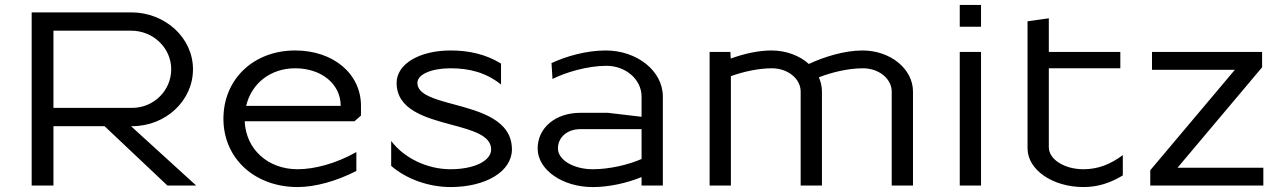

<svg xmlns="http://www.w3.org/2000/svg" viewBox="-20 -750 5180 776"><path d="M108 0H196V-240H402.6L656.8 0H773L509.6 -240H514C649.8 -240 760 -343 760 -470C760 -597 648 -700 510 -700H108ZM196 -314V-626H510C599.4 -626 672 -556.1 672 -470C672 -383.9 601.2 -314 514 -314Z M883 -270C883 -109.9 1009 6 1183 6C1252.8 6 1339.7 -17.5 1420.3 -59.1V-135.5C1336.7 -88 1249.3 -66 1183 -66C1062.4 -66 973.9 -146.9 969 -260H1413L1439 -283V-322C1439 -451.9 1327.3 -546 1173 -546C1004.8 -546 883 -430.1 883 -270ZM974.9 -322C996.1 -412.6 1072.8 -474 1173 -474C1279.7 -474 1357 -410.2 1357 -322Z M1561 -79.6C1622.1 -26.4 1712.7 6 1801 6C1944.8 6 2049 -57.8 2049 -146C2049 -264.7 1922.1 -299.3 1814.5 -328.2C1735.5 -349.4 1667 -368 1667 -415C1667 -449.2 1723.3 -474 1801 -474C1877.1 -474 1944.3 -457 2005 -408.4V-493C1942.9 -531.2 1874.6 -546 1801 -546C1674.6 -546 1583 -491 1583 -415C1583 -306.1 1699.9 -274 1804.5 -246C1888.9 -223.4 1965 -202.7 1965 -146C1965 -99.6 1896.1 -66 1801 -66C1706.9 -66 1613.4 -110.9 1561 -180.2Z M2573 -107.4C2521.2 -84.6 2444.5 -66 2376 -66C2298.2 -66 2235 -103.6 2235 -149.9C2235 -195.2 2272.8 -228 2325 -228H2573ZM2659 0V-360C2659 -462.7 2555.5 -546 2428 -546C2351 -546 2269.6 -523.3 2209 -495L2213 -430.8C2263.6 -456.6 2353 -484 2431 -484C2509.4 -484 2573 -428.4 2573 -360V-278L2437.2 -294H2325C2225.2 -294 2153 -233.5 2153 -149.9C2153 -63.8 2252.9 6.1 2376 6.1C2443.1 6.1 2514.9 -10.7 2573 -34.3V0Z M2848 0H2934V-442.2C2982.9 -459.9 3044.5 -474 3100 -474C3164 -474 3216 -431.9 3216 -380V0H3302V-380C3302 -400.2 3297.6 -419.6 3289.4 -437.5C3340 -457.3 3407.6 -474 3468 -474C3532 -474 3584 -431.9 3584 -380V0H3670V-380C3670 -471.6 3578.6 -546 3466 -546C3391.9 -546 3309.5 -519.7 3249.1 -491.5C3211.8 -525 3157.9 -546 3098 -546C3042.7 -546 2984.5 -532 2933.4 -513.3L2932 -540H2848Z M3859 -642H3945V-730H3859ZM3859 0H3945V-540H3859Z M4133 -150C4133 -63.9 4234.2 6 4359 6C4417.7 6 4467.2 -10.5 4518 -41V-123.1C4469.2 -86.7 4418.9 -66 4359 -66C4281.7 -66 4219 -105.9 4219 -155V-474H4508V-540H4219V-676L4133 -664Z M4629 0H5086V-72H4739.1L5081 -478V-540H4636V-468H4971L4629 -62Z"/></svg>

Font: Resamitz
Style: Bold
Weight: 700
Designer: gluk
Foundry: gluk
Version: Version 0.047